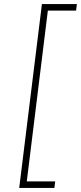

<svg xmlns="http://www.w3.org/2000/svg" viewBox="-20 -769 396 939"><path d="M185 -749H356L352 -717H214L111 118H250L246 150H74Z"/></svg>

Font: Josefin Sans ExtraLight
Style: Italic
Weight: 250
Italic angle: -7°
Designer: Santiago Orozco
Foundry: Typemade
Version: Version 2.000